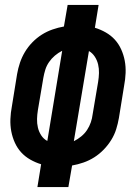

<svg xmlns="http://www.w3.org/2000/svg" viewBox="-20 -755 540 775"><path d="M131 0 146 -92Q123 -99 102 -111Q81 -123 65.5 -140Q50 -157 40 -179Q30 -201 25.5 -225Q21 -249 22 -274.5Q23 -300 28 -326L49 -456Q53 -479 60.5 -501.5Q68 -524 80.5 -545Q93 -566 110.5 -584Q128 -602 148.5 -615Q169 -628 192 -636Q215 -644 238 -648L253 -735H378L363 -643Q386 -636 407 -624Q428 -612 443.5 -595Q459 -578 469 -556Q479 -534 483.5 -510Q488 -486 487 -460.5Q486 -435 481 -409L460 -279Q456 -256 449 -233.5Q442 -211 429 -190Q416 -169 398.5 -151Q381 -133 360.5 -120Q340 -107 317 -99Q294 -91 271 -87L256 0ZM171 -186 231 -550Q215 -542 201.5 -530.5Q188 -519 178 -504.5Q168 -490 163 -474Q158 -458 155 -441L133 -311Q130 -293 129.5 -275Q129 -257 133 -240Q137 -223 146.5 -208.5Q156 -194 171 -186ZM278 -185Q294 -193 308 -204.5Q322 -216 331.5 -230.5Q341 -245 346.5 -261Q352 -277 354 -294L376 -424Q379 -442 379.5 -460Q380 -478 376 -495Q372 -512 362.5 -526.5Q353 -541 339 -549Z"/></svg>

Font: Iosevka SS04 Extrabold
Style: Italic
Weight: 800
Italic angle: -9°
Monospace: yes
Designer: Belleve Invis
Foundry: Belleve Invis
Version: Version 19.0.0; ttfautohint (v1.8.4)